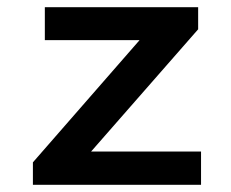

<svg xmlns="http://www.w3.org/2000/svg" viewBox="-20 -511 640 531"><path d="M71 0V-62L366 -400H104V-491H528V-430L232 -92H536V0Z"/></svg>

Font: Source Code Pro ExtraLight SemiBold
Style: Regular
Weight: 600
Monospace: yes
Version: Version 1.018;hotconv 1.0.116;makeotfexe 2.5.65601